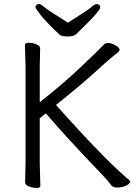

<svg xmlns="http://www.w3.org/2000/svg" viewBox="-20 -916 670 947"><path d="M104 -17 106 -112V-589L103 -695Q103 -705 122 -705Q141 -705 159.5 -697.5Q178 -690 178 -677L176 -588V-412Q289 -500 384 -590.5Q479 -681 488.5 -692.5Q498 -704 513 -704Q528 -704 549 -692.5Q570 -681 570 -670Q570 -665 560.5 -657Q551 -649 531 -633Q511 -617 447.5 -559Q384 -501 256 -398Q257 -398 274.5 -378Q292 -358 322 -325Q509 -119 618 -27Q622 -24 622 -20Q622 -10 602 -0.5Q582 9 559 9Q536 9 529 -2Q512 -25 489 -49Q307 -239 206 -357L176 -333V-111L179 1Q179 11 160.5 11Q142 11 123 3.5Q104 -4 104 -17ZM315 -804Q350 -827 384 -848.5Q418 -870 433 -883Q448 -896 456 -896Q474 -896 474 -879.5Q474 -863 388 -779Q368 -760 356 -748Q344 -736 314.5 -736Q285 -736 274 -745Q204 -811 179.5 -843Q155 -875 155 -880Q155 -896 173 -896Q181 -896 196 -883Q211 -870 245.5 -848.5Q280 -827 315 -804Z"/></svg>

Font: LXGW WenKai
Style: Regular
Weight: 400
Designer: LXGW / Fontworks Inc.
Foundry: LXGW / Fontworks Inc.
Version: Version 1.520; June 14, 2025